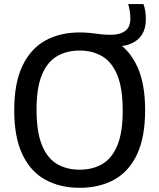

<svg xmlns="http://www.w3.org/2000/svg" viewBox="-20 -908 778 938"><path d="M369 9.5Q273 9.5 201 -30.2Q129 -70 89.2 -154Q49.5 -238 49.5 -370Q49.5 -502 89.5 -586Q129.5 -670 201.2 -709.8Q273 -749.5 369 -749.5Q397.5 -749.5 422 -746.8Q446.5 -744 470.2 -741Q494 -738 520.5 -738Q566 -738 591.5 -756.8Q617 -775.5 617 -817.5Q617 -836 614.2 -852.5Q611.5 -869 606.5 -888H681Q687.5 -869.5 690 -852Q692.5 -834.5 692.5 -813Q692.5 -769.5 674.2 -740Q656 -710.5 622.5 -695.8Q589 -681 543.5 -681L550.5 -702Q615.5 -661 652.2 -579.2Q689 -497.5 689 -370Q689 -237 649.2 -153.2Q609.5 -69.5 537.5 -30Q465.5 9.5 369 9.5ZM369 -79Q433.5 -79 480.8 -107.2Q528 -135.5 553.8 -198.8Q579.5 -262 579.5 -367Q579.5 -475.5 553.5 -539.8Q527.5 -604 480.2 -632.5Q433 -661 369 -661Q305 -661 257.8 -633Q210.5 -605 184.5 -541.8Q158.5 -478.5 158.5 -373Q158.5 -264.5 184.5 -200Q210.5 -135.5 257.8 -107.2Q305 -79 369 -79Z"/></svg>

Font: Encode Sans Condensed Thin Medium
Style: Regular
Weight: 500
Version: Version 3.002